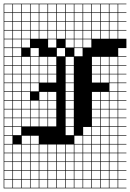

<svg xmlns="http://www.w3.org/2000/svg" viewBox="-20 -785 707 1043"><path d="M0 238.1V-765.1H666.7V-761.9H622.2V-717.5H666.7V-714.3H622.2V-669.8H666.7V-666.7H622.2V-622.2H666.7V-619H622.2V-574.6H666.7V-523.8H622.2V-479.4H666.7V-476.2H622.2V-431.7H666.7V-428.6H622.2V-384.1H666.7V-381H622.2V-336.5H666.7V-333.3H622.2V-288.9H666.7V-285.7H622.2V-241.3H666.7V-238.1H622.2V-193.7H666.7V-190.5H622.2V-146H666.7V-142.9H622.2V-98.4H666.7V-95.2H622.2V-50.8H666.7V-47.6H622.2V-3.2H666.7V0H622.2V44.4H666.7V47.6H622.2V92.1H666.7V95.2H622.2V139.7H666.7V142.9H622.2V187.3H666.7V190.5H622.2V234.9H666.7V238.1ZM574.6 -717.5H619V-761.9H574.6ZM527 -717.5H571.4V-761.9H527ZM479.4 -717.5H523.8V-761.9H479.4ZM431.7 -717.5H476.2V-761.9H431.7ZM384.1 -717.5H428.6V-761.9H384.1ZM336.5 -717.5H381V-761.9H336.5ZM288.9 -717.5H333.3V-761.9H288.9ZM241.3 -717.5H285.7V-761.9H241.3ZM193.7 -717.5H238.1V-761.9H193.7ZM146 -717.5H190.5V-761.9H146ZM98.4 -717.5H142.9V-761.9H98.4ZM50.8 -717.5H95.2V-761.9H50.8ZM3.2 -717.5H47.6V-761.9H3.2ZM241.3 -669.8H285.7V-714.3H241.3ZM50.8 -669.8H95.2V-714.3H50.8ZM193.7 -669.8H238.1V-714.3H193.7ZM288.9 -669.8H333.3V-714.3H288.9ZM336.5 -669.8H381V-714.3H336.5ZM146 -669.8H190.5V-714.3H146ZM3.2 -669.8H47.6V-714.3H3.2ZM574.6 -669.8H619V-714.3H574.6ZM98.4 -669.8H142.9V-714.3H98.4ZM384.1 -669.8H428.6V-714.3H384.1ZM527 -669.8H571.4V-714.3H527ZM431.7 -669.8H476.2V-714.3H431.7ZM479.4 -669.8H523.8V-714.3H479.4ZM98.4 -622.2H142.9V-666.7H98.4ZM479.4 -622.2H523.8V-666.7H479.4ZM193.7 -622.2H238.1V-666.7H193.7ZM527 -622.2H571.4V-666.7H527ZM431.7 -622.2H476.2V-666.7H431.7ZM241.3 -622.2H285.7V-666.7H241.3ZM288.9 -622.2H333.3V-666.7H288.9ZM336.5 -622.2H381V-666.7H336.5ZM384.1 -622.2H428.6V-666.7H384.1ZM146 -622.2H190.5V-666.7H146ZM574.6 -622.2H619V-666.7H574.6ZM3.2 -622.2H47.6V-666.7H3.2ZM50.8 -622.2H95.2V-666.7H50.8ZM50.8 -574.6H95.2V-619H50.8ZM384.1 -574.6H428.6V-619H384.1ZM193.7 -574.6H238.1V-619H193.7ZM3.2 -574.6H47.6V-619H3.2ZM574.6 -574.6H619V-619H574.6ZM336.5 -574.6H381V-619H336.5ZM288.9 -574.6H333.3V-619H288.9ZM431.7 -574.6H476.2V-619H431.7ZM241.3 -574.6H285.7V-619H241.3ZM146 -574.6H190.5V-619H146ZM479.4 -574.6H523.8V-619H479.4ZM98.4 -574.6H142.9V-619H98.4ZM527 -574.6H571.4V-619H527ZM384.1 -527H428.6V-571.4H384.1ZM336.5 -527H381V-571.4H336.5ZM3.2 -527H47.6V-571.4H3.2ZM431.7 -527H476.2V-571.4H431.7ZM241.3 -527H285.7V-571.4H241.3ZM98.4 -527H142.9V-571.4H98.4ZM50.8 -527H95.2V-571.4H50.8ZM384.1 -479.4H428.6V-523.8H384.1ZM288.9 -479.4H333.3V-523.8H288.9ZM50.8 -479.4H95.2V-523.8H50.8ZM3.2 -479.4H47.6V-523.8H3.2ZM146 -479.4H190.5V-523.8H146ZM3.2 -431.7H47.6V-476.2H3.2ZM241.3 -431.7H285.7V-476.2H241.3ZM50.8 -431.7H95.2V-476.2H50.8ZM336.5 -431.7H381V-476.2H336.5ZM146 -431.7H190.5V-476.2H146ZM574.6 -431.7H619V-476.2H574.6ZM479.4 -431.7H523.8V-476.2H479.4ZM527 -431.7H571.4V-476.2H527ZM98.4 -431.7H142.9V-476.2H98.4ZM193.7 -431.7H238.1V-476.2H193.7ZM50.8 -384.1H95.2V-428.6H50.8ZM336.5 -384.1H381V-428.6H336.5ZM479.4 -384.1H523.8V-428.6H479.4ZM146 -384.1H190.5V-428.6H146ZM574.6 -384.1H619V-428.6H574.6ZM3.2 -384.1H47.6V-428.6H3.2ZM241.3 -384.1H285.7V-428.6H241.3ZM527 -384.1H571.4V-428.6H527ZM98.4 -384.1H142.9V-428.6H98.4ZM193.7 -384.1H238.1V-428.6H193.7ZM3.2 -336.5H47.6V-381H3.2ZM193.7 -336.5H238.1V-381H193.7ZM50.8 -336.5H95.2V-381H50.8ZM336.5 -336.5H381V-381H336.5ZM527 -336.5H571.4V-381H527ZM479.4 -336.5H523.8V-381H479.4ZM146 -336.5H190.5V-381H146ZM241.3 -336.5H285.7V-381H241.3ZM574.6 -336.5H619V-381H574.6ZM98.4 -336.5H142.9V-381H98.4ZM3.2 -288.9H47.6V-333.3H3.2ZM50.8 -288.9H95.2V-333.3H50.8ZM146 -288.9H190.5V-333.3H146ZM336.5 -288.9H381V-333.3H336.5ZM574.6 -288.9H619V-333.3H574.6ZM98.4 -288.9H142.9V-333.3H98.4ZM193.7 -241.3H238.1V-285.7H193.7ZM3.2 -241.3H47.6V-285.7H3.2ZM50.8 -241.3H95.2V-285.7H50.8ZM574.6 -241.3H619V-285.7H574.6ZM527 -241.3H571.4V-285.7H527ZM336.5 -241.3H381V-285.7H336.5ZM479.4 -241.3H523.8V-285.7H479.4ZM241.3 -241.3H285.7V-285.7H241.3ZM98.4 -241.3H142.9V-285.7H98.4ZM193.7 -193.7H238.1V-238.1H193.7ZM50.8 -193.7H95.2V-238.1H50.8ZM98.4 -193.7H142.9V-238.1H98.4ZM146 -193.7H190.5V-238.1H146ZM3.2 -193.7H47.6V-238.1H3.2ZM241.3 -193.7H285.7V-238.1H241.3ZM479.4 -193.7H523.8V-238.1H479.4ZM574.6 -193.7H619V-238.1H574.6ZM527 -193.7H571.4V-238.1H527ZM336.5 -193.7H381V-238.1H336.5ZM336.5 -146H381V-190.5H336.5ZM527 -146H571.4V-190.5H527ZM146 -146H190.5V-190.5H146ZM479.4 -146H523.8V-190.5H479.4ZM193.7 -146H238.1V-190.5H193.7ZM50.8 -146H95.2V-190.5H50.8ZM98.4 -146H142.9V-190.5H98.4ZM574.6 -146H619V-190.5H574.6ZM241.3 -146H285.7V-190.5H241.3ZM3.2 -146H47.6V-190.5H3.2ZM3.2 -98.4H47.6V-142.9H3.2ZM336.5 -98.4H381V-142.9H336.5ZM241.3 -98.4H285.7V-142.9H241.3ZM98.4 -98.4H142.9V-142.9H98.4ZM479.4 -98.4H523.8V-142.9H479.4ZM574.6 -98.4H619V-142.9H574.6ZM193.7 -98.4H238.1V-142.9H193.7ZM527 -98.4H571.4V-142.9H527ZM146 -98.4H190.5V-142.9H146ZM50.8 -98.4H95.2V-142.9H50.8ZM336.5 -50.8H381V-95.2H336.5ZM3.2 -50.8H47.6V-95.2H3.2ZM50.8 -50.8H95.2V-95.2H50.8ZM479.4 -50.8H523.8V-95.2H479.4ZM527 -50.8H571.4V-95.2H527ZM574.6 -50.8H619V-95.2H574.6ZM431.7 -50.8H476.2V-95.2H431.7ZM47.6 -47.6H3.2V-3.2H47.6ZM384.1 -3.2H428.6V-47.6H384.1ZM527 -3.2H571.4V-47.6H527ZM146 -3.2H190.5V-47.6H146ZM431.7 -3.2H476.2V-47.6H431.7ZM98.4 -3.2H142.9V-47.6H98.4ZM479.4 -3.2H523.8V-47.6H479.4ZM574.6 -3.2H619V-47.6H574.6ZM241.3 44.4H285.7V0H241.3ZM384.1 44.4H428.6V0H384.1ZM50.8 44.4H95.2V0H50.8ZM527 44.4H571.4V0H527ZM288.9 44.4H333.3V0H288.9ZM146 44.4H190.5V0H146ZM431.7 44.4H476.2V0H431.7ZM574.6 44.4H619V0H574.6ZM336.5 44.4H381V0H336.5ZM3.2 44.4H47.6V0H3.2ZM98.4 44.4H142.9V0H98.4ZM193.7 44.4H238.1V0H193.7ZM479.4 44.4H523.8V0H479.4ZM479.4 92.1H523.8V47.6H479.4ZM241.3 92.1H285.7V47.6H241.3ZM193.7 92.1H238.1V47.6H193.7ZM336.5 92.1H381V47.6H336.5ZM574.6 92.1H619V47.6H574.6ZM431.7 92.1H476.2V47.6H431.7ZM288.9 92.1H333.3V47.6H288.9ZM50.8 92.1H95.2V47.6H50.8ZM527 92.1H571.4V47.6H527ZM146 92.1H190.5V47.6H146ZM3.2 92.1H47.6V47.6H3.2ZM384.1 92.1H428.6V47.6H384.1ZM98.4 92.1H142.9V47.6H98.4ZM479.4 139.7H523.8V95.2H479.4ZM3.2 139.7H47.6V95.2H3.2ZM98.4 139.7H142.9V95.2H98.4ZM193.7 139.7H238.1V95.2H193.7ZM336.5 139.7H381V95.2H336.5ZM146 139.7H190.5V95.2H146ZM431.7 139.7H476.2V95.2H431.7ZM574.6 139.7H619V95.2H574.6ZM50.8 139.7H95.2V95.2H50.8ZM527 139.7H571.4V95.2H527ZM288.9 139.7H333.3V95.2H288.9ZM241.3 139.7H285.7V95.2H241.3ZM384.1 139.7H428.6V95.2H384.1ZM527 187.3H571.4V142.9H527ZM241.3 187.3H285.7V142.9H241.3ZM288.9 187.3H333.3V142.9H288.9ZM574.6 187.3H619V142.9H574.6ZM3.2 187.3H47.6V142.9H3.2ZM336.5 187.3H381V142.9H336.5ZM479.4 187.3H523.8V142.9H479.4ZM384.1 187.3H428.6V142.9H384.1ZM193.7 187.3H238.1V142.9H193.7ZM146 187.3H190.5V142.9H146ZM98.4 187.3H142.9V142.9H98.4ZM431.7 187.3H476.2V142.9H431.7ZM50.8 187.3H95.2V142.9H50.8ZM241.3 234.9H285.7V190.5H241.3ZM288.9 234.9H333.3V190.5H288.9ZM527 234.9H571.4V190.5H527ZM3.2 234.9H47.6V190.5H3.2ZM574.6 234.9H619V190.5H574.6ZM336.5 234.9H381V190.5H336.5ZM479.4 234.9H523.8V190.5H479.4ZM384.1 234.9H428.6V190.5H384.1ZM193.7 234.9H238.1V190.5H193.7ZM146 234.9H190.5V190.5H146ZM50.8 234.9H95.2V190.5H50.8ZM431.7 234.9H476.2V190.5H431.7ZM98.4 234.9H142.9V190.5H98.4Z"/></svg>

Font: Jacquard 12 Charted
Style: Regular
Weight: 400
Designer: Sarah Cadigan-Fried
Version: Version 1.000